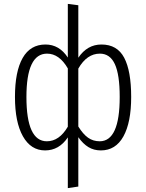

<svg xmlns="http://www.w3.org/2000/svg" viewBox="-20 -763 752 988"><path d="M655 -264Q655 -133 615 -61Q575 11 499 11Q463 11 435 -6Q407 -23 383 -57V197L329 205V-56Q284 11 212 11Q139 11 98 -61.5Q57 -134 57 -264Q57 -395 96.5 -464.5Q136 -534 214 -534Q285 -534 329 -467V-743L383 -736V-466Q429 -534 502 -534Q583 -534 619 -466Q655 -398 655 -264ZM329 -111V-411Q285 -487 222 -487Q116 -487 116 -264Q116 -36 221 -36Q285 -36 329 -111ZM596 -264Q596 -379 571 -433Q546 -487 494 -487Q427 -487 383 -410V-112Q407 -73 433 -54.5Q459 -36 493 -36Q596 -36 596 -264Z"/></svg>

Font: Fira Sans Condensed Light
Style: Regular
Weight: 300
Width: 3
Designer: bBox Type GmbH & Carrois Corporate GbR & Edenspiekermann AG
Foundry: bBox Type GmbH & Carrois Corporate GbR & Edenspiekermann AG
Version: Version 4.301